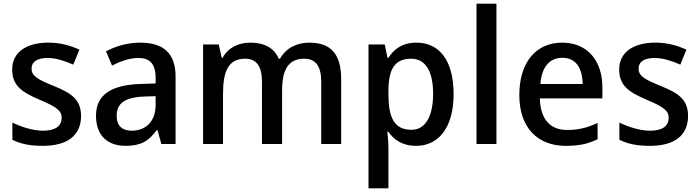

<svg xmlns="http://www.w3.org/2000/svg" viewBox="-20 -780 3787 1040"><path d="M419 -152C419 -241 366 -276 272 -314C178 -352 151 -370 151 -409C151 -445 181 -466 238 -466C283 -466 331 -450 377 -430L410 -511C358 -535 304 -549 242 -549C124 -549 46 -498 46 -404C46 -315 99 -281 194 -240C292 -199 314 -178 314 -142C314 -100 284 -72 213 -72C158 -72 94 -93 47 -116V-23C91 -1 140 10 212 10C345 10 419 -46 419 -152Z M739 -549C668 -549 603 -528 554 -502L587 -425C631 -447 680 -466 730 -466C789 -466 823 -437 823 -358V-328L737 -325C577 -319 500 -263 500 -153C500 -41 568 10 659 10C744 10 785 -16 829 -75H833L854 0H931V-365C931 -491 866 -549 739 -549ZM823 -259V-212C823 -118 766 -72 693 -72C645 -72 612 -96 612 -152C612 -215 648 -252 758 -257Z M1655 -549C1590 -549 1529 -521 1497 -462H1490C1464 -521 1412 -549 1336 -549C1273 -549 1216 -523 1186 -467H1181L1165 -539H1080V0H1188V-272C1188 -394 1217 -462 1308 -462C1370 -462 1399 -420 1399 -337V0H1508V-290C1508 -401 1541 -462 1628 -462C1691 -462 1720 -420 1720 -337V0H1828V-351C1828 -490 1770 -549 1655 -549Z M2236 -549C2157 -549 2113 -512 2084 -467H2079L2064 -539H1976V240H2084V20C2084 -5 2081 -42 2078 -66H2084C2112 -25 2157 10 2234 10C2354 10 2437 -87 2437 -270C2437 -455 2358 -549 2236 -549ZM2207 -462C2288 -462 2326 -389 2326 -272C2326 -156 2288 -77 2209 -77C2113 -77 2084 -146 2084 -271V-287C2084 -405 2118 -462 2207 -462Z M2669 0V-760H2561V0Z M3025 -549C2886 -549 2793 -446 2793 -265C2793 -84 2896 10 3044 10C3119 10 3166 -1 3217 -26V-114C3163 -89 3116 -76 3051 -76C2959 -76 2907 -136 2904 -247H3243V-305C3243 -455 3159 -549 3025 -549ZM3026 -467C3101 -467 3135 -409 3136 -325H2907C2914 -416 2956 -467 3026 -467Z M3707 -152C3707 -241 3654 -276 3560 -314C3466 -352 3439 -370 3439 -409C3439 -445 3469 -466 3526 -466C3571 -466 3619 -450 3665 -430L3698 -511C3646 -535 3592 -549 3530 -549C3412 -549 3334 -498 3334 -404C3334 -315 3387 -281 3482 -240C3580 -199 3602 -178 3602 -142C3602 -100 3572 -72 3501 -72C3446 -72 3382 -93 3335 -116V-23C3379 -1 3428 10 3500 10C3633 10 3707 -46 3707 -152Z"/></svg>

Font: Noto Sans Thai Medium
Style: Regular
Weight: 500
Designer: Monotype Design Team
Foundry: Monotype Imaging Inc.
Version: Version 1.901